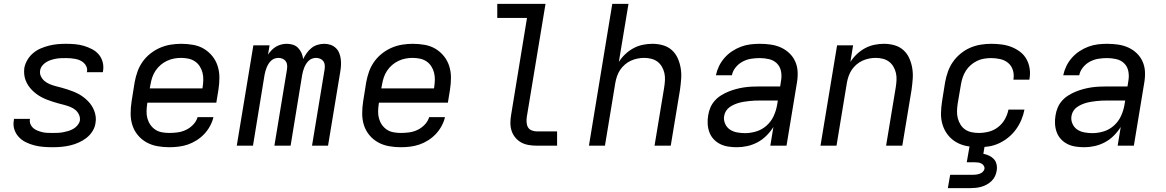

<svg xmlns="http://www.w3.org/2000/svg" viewBox="-20 -755 6040 995"><path d="M253 8Q228 8 204 6Q180 4 157 -2Q134 -8 113 -18.5Q92 -29 76.5 -46Q61 -63 54 -85.5Q47 -108 52 -133Q52 -135 52 -136.5Q52 -138 53 -139H135Q135 -138 135 -137.5Q135 -137 135 -137Q133 -123 138 -111Q143 -99 152.5 -91Q162 -83 174.5 -78Q187 -73 199.5 -70Q212 -67 225.5 -66.5Q239 -66 253 -66Q266 -66 279.5 -66.5Q293 -67 306.5 -69.5Q320 -72 333.5 -76Q347 -80 359.5 -87Q372 -94 381.5 -105.5Q391 -117 394 -130Q396 -147 389 -161.5Q382 -176 370.5 -185.5Q359 -195 344 -201Q329 -207 314 -211Q299 -215 283.5 -219Q268 -223 253 -228Q238 -233 223.5 -238.5Q209 -244 195 -251.5Q181 -259 169 -268Q157 -277 146 -288Q135 -299 126.5 -312Q118 -325 112.5 -339.5Q107 -354 105.5 -370Q104 -386 106 -403Q110 -424 122 -444.5Q134 -465 152 -480Q170 -495 191 -504Q212 -513 234 -518.5Q256 -524 277.5 -526Q299 -528 321 -528Q345 -528 368.5 -526Q392 -524 414 -517.5Q436 -511 456.5 -500.5Q477 -490 491.5 -473Q506 -456 512 -433.5Q518 -411 514 -387Q514 -386 513.5 -384Q513 -382 513 -381H430Q430 -382 430 -382.5Q430 -383 431 -384Q433 -397 428.5 -408.5Q424 -420 415 -428.5Q406 -437 395 -442Q384 -447 371.5 -449.5Q359 -452 346.5 -453Q334 -454 321 -454Q308 -454 295 -453.5Q282 -453 269 -450.5Q256 -448 243.5 -444Q231 -440 219 -432.5Q207 -425 198.5 -414Q190 -403 188 -390Q185 -374 192 -359.5Q199 -345 211 -335Q223 -325 237.5 -319Q252 -313 267 -309Q282 -305 297.5 -301Q313 -297 328 -292Q343 -287 357.5 -281.5Q372 -276 386 -268.5Q400 -261 412 -252Q424 -243 435 -232Q446 -221 454.5 -208Q463 -195 468.5 -180.5Q474 -166 476 -150Q478 -134 475 -118Q472 -95 459 -74.5Q446 -54 427 -39.5Q408 -25 386 -15.5Q364 -6 342 -1Q320 4 297.5 6Q275 8 253 8Z M857 8Q826 8 795.5 2.5Q765 -3 739 -17.5Q713 -32 694 -55Q675 -78 666 -106.5Q657 -135 657 -166.5Q657 -198 662 -230L678 -330Q683 -357 692.5 -384Q702 -411 719 -435Q736 -459 759.5 -477.5Q783 -496 809.5 -507.5Q836 -519 864 -523.5Q892 -528 919 -528Q951 -528 981.5 -522.5Q1012 -517 1037 -502Q1062 -487 1080.5 -464Q1099 -441 1108 -412.5Q1117 -384 1117 -353Q1117 -322 1112 -290L1101 -223H744L743 -218Q740 -198 739.5 -178.5Q739 -159 744 -141Q749 -123 759.5 -108Q770 -93 785 -83Q800 -73 819 -69.5Q838 -66 857 -66Q879 -66 901 -69Q923 -72 944 -82Q965 -92 981.5 -109.5Q998 -127 1004 -148H1086Q1081 -125 1068.5 -102Q1056 -79 1038.5 -60.5Q1021 -42 999 -28Q977 -14 953.5 -6Q930 2 905.5 5Q881 8 857 8ZM756 -297H1029L1030 -302Q1033 -322 1033.5 -341Q1034 -360 1029.5 -378Q1025 -396 1015 -411.5Q1005 -427 990 -437Q975 -447 956.5 -451Q938 -455 918 -455Q900 -455 881.5 -451.5Q863 -448 845 -439.5Q827 -431 812 -418Q797 -405 786 -388.5Q775 -372 769 -354Q763 -336 760 -318Z M1207 0 1293 -520H1377L1369 -472Q1377 -484 1387.5 -495Q1398 -506 1411 -513.5Q1424 -521 1438 -524.5Q1452 -528 1466 -528Q1483 -528 1498.5 -523Q1514 -518 1525 -506.5Q1536 -495 1542.5 -480.5Q1549 -466 1551 -449Q1559 -465 1569.5 -480Q1580 -495 1594.5 -506.5Q1609 -518 1626.5 -523Q1644 -528 1661 -528Q1678 -528 1693.5 -522.5Q1709 -517 1720.5 -506Q1732 -495 1738 -480Q1744 -465 1746 -448.5Q1748 -432 1747 -415Q1746 -398 1743 -381L1680 0H1597L1662 -394Q1664 -406 1663 -417.5Q1662 -429 1656 -437.5Q1650 -446 1639.5 -450.5Q1629 -455 1618 -455Q1608 -455 1598 -451.5Q1588 -448 1580 -440.5Q1572 -433 1566.5 -424Q1561 -415 1557 -405.5Q1553 -396 1550.5 -386.5Q1548 -377 1546 -367L1486 0H1402L1467 -394Q1469 -406 1468 -417.5Q1467 -429 1461 -437.5Q1455 -446 1444.5 -450.5Q1434 -455 1423 -455Q1413 -455 1403 -451.5Q1393 -448 1385 -440.5Q1377 -433 1371.5 -424Q1366 -415 1362 -405.5Q1358 -396 1355.5 -386.5Q1353 -377 1351 -367L1291 0Z M2057 8Q2026 8 1995.5 2.5Q1965 -3 1939 -17.5Q1913 -32 1894 -55Q1875 -78 1866 -106.5Q1857 -135 1857 -166.5Q1857 -198 1862 -230L1878 -330Q1883 -357 1892.5 -384Q1902 -411 1919 -435Q1936 -459 1959.5 -477.5Q1983 -496 2009.5 -507.5Q2036 -519 2064 -523.5Q2092 -528 2119 -528Q2151 -528 2181.5 -522.5Q2212 -517 2237 -502Q2262 -487 2280.5 -464Q2299 -441 2308 -412.5Q2317 -384 2317 -353Q2317 -322 2312 -290L2301 -223H1944L1943 -218Q1940 -198 1939.5 -178.5Q1939 -159 1944 -141Q1949 -123 1959.5 -108Q1970 -93 1985 -83Q2000 -73 2019 -69.5Q2038 -66 2057 -66Q2079 -66 2101 -69Q2123 -72 2144 -82Q2165 -92 2181.5 -109.5Q2198 -127 2204 -148H2286Q2281 -125 2268.5 -102Q2256 -79 2238.5 -60.5Q2221 -42 2199 -28Q2177 -14 2153.5 -6Q2130 2 2105.5 5Q2081 8 2057 8ZM1956 -297H2229L2230 -302Q2233 -322 2233.5 -341Q2234 -360 2229.5 -378Q2225 -396 2215 -411.5Q2205 -427 2190 -437Q2175 -447 2156.5 -451Q2138 -455 2118 -455Q2100 -455 2081.5 -451.5Q2063 -448 2045 -439.5Q2027 -431 2012 -418Q1997 -405 1986 -388.5Q1975 -372 1969 -354Q1963 -336 1960 -318Z M2763 0Q2741 0 2720 -3.5Q2699 -7 2681.5 -16.5Q2664 -26 2651 -41.5Q2638 -57 2631.5 -76.5Q2625 -96 2625 -117.5Q2625 -139 2629 -161L2711 -662H2557V-735H2807L2710 -149Q2708 -135 2709 -120.5Q2710 -106 2716.5 -95Q2723 -84 2736 -79Q2749 -74 2763 -74H2867V0Z M3032 0 3153 -735H3237L3187 -434Q3201 -456 3220.5 -474.5Q3240 -493 3263.5 -505.5Q3287 -518 3312 -523Q3337 -528 3361 -528Q3389 -528 3415.5 -520.5Q3442 -513 3461.5 -495.5Q3481 -478 3492 -453.5Q3503 -429 3507.5 -402Q3512 -375 3510 -347Q3508 -319 3504 -290L3456 0H3372L3422 -302Q3425 -321 3426 -340Q3427 -359 3423 -376.5Q3419 -394 3410 -409.5Q3401 -425 3387 -435.5Q3373 -446 3355 -450.5Q3337 -455 3318 -455Q3301 -455 3283.5 -451.5Q3266 -448 3249.5 -440.5Q3233 -433 3218.5 -420.5Q3204 -408 3194 -393Q3184 -378 3178 -361Q3172 -344 3169 -327L3115 0Z M3799 8H3798Q3776 8 3753.5 4.5Q3731 1 3712 -8.5Q3693 -18 3678.5 -33.5Q3664 -49 3656.5 -69Q3649 -89 3647.5 -111.5Q3646 -134 3650 -157Q3653 -177 3661 -196.5Q3669 -216 3683.5 -232.5Q3698 -249 3716.5 -260.5Q3735 -272 3754.5 -280Q3774 -288 3794.5 -293.5Q3815 -299 3835 -302Q3855 -305 3875.5 -306Q3896 -307 3916 -307H4023L4028 -339Q4032 -364 4027 -387.5Q4022 -411 4005.5 -427Q3989 -443 3965.5 -448.5Q3942 -454 3917 -454Q3895 -454 3872.5 -450.5Q3850 -447 3829 -436Q3808 -425 3792.5 -406Q3777 -387 3773 -365H3690Q3695 -389 3706 -412Q3717 -435 3734.5 -455Q3752 -475 3774 -489.5Q3796 -504 3820 -513Q3844 -522 3868.5 -525Q3893 -528 3917 -528Q3946 -528 3974 -524Q4002 -520 4026.5 -509Q4051 -498 4070.5 -479.5Q4090 -461 4101 -436.5Q4112 -412 4113.5 -384Q4115 -356 4110 -327L4056 0H3972L3988 -97Q3973 -73 3952 -52Q3931 -31 3905.5 -17.5Q3880 -4 3852.5 2Q3825 8 3799 8ZM3841 -65Q3870 -65 3899.5 -74Q3929 -83 3952.5 -104Q3976 -125 3989 -153Q4002 -181 4007 -210L4011 -234H3916Q3903 -234 3890 -233.5Q3877 -233 3864 -231.5Q3851 -230 3837.5 -228Q3824 -226 3811 -222.5Q3798 -219 3785.5 -213.5Q3773 -208 3761.5 -200Q3750 -192 3742.5 -180Q3735 -168 3733 -155Q3729 -134 3737.5 -114.5Q3746 -95 3762 -84Q3778 -73 3799 -69Q3820 -65 3841 -65Z M4232 0 4318 -520H4401L4387 -434Q4401 -456 4420.5 -474.5Q4440 -493 4463.5 -505.5Q4487 -518 4512 -523Q4537 -528 4561 -528Q4589 -528 4615.5 -520.5Q4642 -513 4661.5 -495.5Q4681 -478 4692 -453.5Q4703 -429 4707.5 -402Q4712 -375 4710 -347Q4708 -319 4704 -290L4656 0H4572L4622 -302Q4625 -321 4626 -340Q4627 -359 4623 -376.5Q4619 -394 4610 -409.5Q4601 -425 4587 -435.5Q4573 -446 4555 -450.5Q4537 -455 4518 -455Q4501 -455 4483.5 -451.5Q4466 -448 4449.5 -440.5Q4433 -433 4418.5 -420.5Q4404 -408 4394 -393Q4384 -378 4378 -361Q4372 -344 4369 -327L4315 0Z M5052 8Q5021 8 4990.5 2Q4960 -4 4935 -18.5Q4910 -33 4892 -56Q4874 -79 4865 -107.5Q4856 -136 4856.5 -167Q4857 -198 4862 -230L4878 -330Q4883 -357 4892.5 -384Q4902 -411 4918.5 -434.5Q4935 -458 4958 -477Q4981 -496 5007.5 -507.5Q5034 -519 5062 -523.5Q5090 -528 5117 -528Q5144 -528 5171 -524.5Q5198 -521 5222 -511.5Q5246 -502 5266.5 -486.5Q5287 -471 5299.5 -448.5Q5312 -426 5316 -399.5Q5320 -373 5315 -346Q5315 -345 5315 -344Q5315 -343 5314 -342H5232Q5232 -343 5232 -343.5Q5232 -344 5232 -344Q5236 -369 5229 -391.5Q5222 -414 5205 -428.5Q5188 -443 5164.5 -448.5Q5141 -454 5117 -454Q5099 -454 5080 -451Q5061 -448 5043.5 -439.5Q5026 -431 5011 -418Q4996 -405 4985.5 -388.5Q4975 -372 4969 -354Q4963 -336 4960 -318L4943 -218Q4940 -199 4939.5 -179.5Q4939 -160 4943.5 -142.5Q4948 -125 4957.5 -109.5Q4967 -94 4981.5 -84Q4996 -74 5014.5 -70Q5033 -66 5052 -66Q5078 -66 5104 -72.5Q5130 -79 5152 -96Q5174 -113 5187.5 -137Q5201 -161 5206 -187H5289Q5284 -160 5273 -134Q5262 -108 5245.5 -85Q5229 -62 5206.5 -43.5Q5184 -25 5158.5 -13Q5133 -1 5106 3.5Q5079 8 5052 8ZM4892 220 4904 151H5019Q5028 151 5037 150Q5046 149 5055.5 146Q5065 143 5072.5 136Q5080 129 5082 120Q5083 111 5078 103.5Q5073 96 5065 92Q5057 88 5048 87Q5039 86 5030 86H4990L5005 0H5083L5076 42Q5092 45 5106.5 52Q5121 59 5131 70Q5141 81 5144.5 97Q5148 113 5145 130Q5143 144 5136.5 158Q5130 172 5118.5 183Q5107 194 5093.5 201.5Q5080 209 5065.5 213Q5051 217 5036.5 218.5Q5022 220 5007 220Z M5599 8H5598Q5576 8 5553.5 4.5Q5531 1 5512 -8.5Q5493 -18 5478.5 -33.5Q5464 -49 5456.5 -69Q5449 -89 5447.5 -111.5Q5446 -134 5450 -157Q5453 -177 5461 -196.5Q5469 -216 5483.5 -232.5Q5498 -249 5516.5 -260.5Q5535 -272 5554.5 -280Q5574 -288 5594.5 -293.5Q5615 -299 5635 -302Q5655 -305 5675.5 -306Q5696 -307 5716 -307H5823L5828 -339Q5832 -364 5827 -387.5Q5822 -411 5805.5 -427Q5789 -443 5765.5 -448.5Q5742 -454 5717 -454Q5695 -454 5672.5 -450.5Q5650 -447 5629 -436Q5608 -425 5592.5 -406Q5577 -387 5573 -365H5490Q5495 -389 5506 -412Q5517 -435 5534.5 -455Q5552 -475 5574 -489.5Q5596 -504 5620 -513Q5644 -522 5668.5 -525Q5693 -528 5717 -528Q5746 -528 5774 -524Q5802 -520 5826.5 -509Q5851 -498 5870.5 -479.5Q5890 -461 5901 -436.5Q5912 -412 5913.5 -384Q5915 -356 5910 -327L5856 0H5772L5788 -97Q5773 -73 5752 -52Q5731 -31 5705.5 -17.5Q5680 -4 5652.5 2Q5625 8 5599 8ZM5641 -65Q5670 -65 5699.5 -74Q5729 -83 5752.5 -104Q5776 -125 5789 -153Q5802 -181 5807 -210L5811 -234H5716Q5703 -234 5690 -233.5Q5677 -233 5664 -231.5Q5651 -230 5637.5 -228Q5624 -226 5611 -222.5Q5598 -219 5585.5 -213.5Q5573 -208 5561.5 -200Q5550 -192 5542.5 -180Q5535 -168 5533 -155Q5529 -134 5537.5 -114.5Q5546 -95 5562 -84Q5578 -73 5599 -69Q5620 -65 5641 -65Z"/></svg>

Font: Iosevka SS04 Extended Oblique
Style: Regular
Weight: 400
Width: 7
Italic angle: -9°
Monospace: yes
Designer: Belleve Invis
Foundry: Belleve Invis
Version: Version 19.0.0; ttfautohint (v1.8.4)